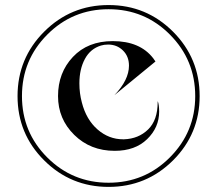

<svg xmlns="http://www.w3.org/2000/svg" viewBox="-20 -732 864 764"><path d="M155.8 -606Q261.7 -711.9 412.1 -711.9Q562.5 -711.9 668.5 -606Q774.4 -500 774.4 -349.6Q774.4 -199.2 668.5 -93.8Q562.5 11.7 412.1 11.7Q261.7 11.7 155.8 -93.8Q49.8 -199.2 49.8 -349.6Q49.8 -500 155.8 -606ZM756.8 -349.6Q756.8 -493.2 656.2 -594.2Q555.7 -695.3 412.1 -695.3Q268.6 -695.3 168 -594.2Q67.4 -493.2 67.4 -349.6Q67.4 -206.1 168 -105.5Q268.6 -4.9 412.1 -4.9Q555.7 -4.9 656.2 -106Q756.8 -207 756.8 -349.6ZM607.4 -328.1H608.4Q613.3 -312.5 613.3 -288.1Q613.3 -224.6 565.4 -178.2Q517.6 -131.8 436.5 -131.8Q339.8 -131.8 275.4 -195.3Q210.9 -258.8 210.9 -349.6Q210.9 -442.4 270 -505.4Q329.1 -568.4 428.7 -568.4Q537.1 -568.4 589.8 -500Q598.6 -487.3 598.6 -487.3L435.5 -353.5Q493.2 -414.1 493.2 -470.7Q493.2 -507.8 469.2 -531.2Q445.3 -554.7 410.2 -554.7Q394.5 -554.7 381.8 -550.8Q339.8 -538.1 317.9 -497.6Q295.9 -457 295.9 -400.4Q295.9 -360.4 305.7 -324.2Q323.2 -255.9 368.2 -216.8Q413.1 -177.7 469.7 -177.7H473.6Q531.2 -179.7 569.3 -216.8Q607.4 -253.9 607.4 -325.2Z"/></svg>

Font: Olivea
Style: LigaturesFont
Weight: 400
Designer: Achmad Aprilia Pratama
Version: Version 001.000